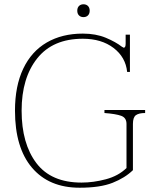

<svg xmlns="http://www.w3.org/2000/svg" viewBox="-20 -867 708 897"><path d="M341 -817Q341 -831 349 -839Q357 -847 370 -847Q383 -847 391 -839Q399 -831 399 -817Q399 -803 391 -795Q383 -787 370 -787Q357 -787 349 -795Q341 -803 341 -817ZM50 -350Q50 -465 88.5 -546Q127 -627 198.5 -668.5Q270 -710 367 -710Q428 -710 474.5 -690.5Q521 -671 549 -649Q557 -644 558 -644Q567 -644 567 -663V-705H587V-531H574Q567 -600 510.5 -643Q454 -686 367 -686Q227 -686 154 -594.5Q81 -503 81 -350Q81 -196 150 -105Q219 -14 361 -14Q416 -14 474.5 -29.5Q533 -45 571 -82V-288Q571 -317 546 -326Q521 -335 468 -339V-353H658V-339Q629 -339 615 -329Q601 -319 601 -288V-72Q564 -36 506 -13Q448 10 352 10Q209 10 129.5 -83.5Q50 -177 50 -350Z"/></svg>

Font: Taviraj Thin
Style: Regular
Weight: 100
Designer: Katatrad Team
Foundry: CadsonDemak
Version: Version 1.030